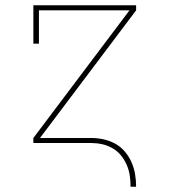

<svg xmlns="http://www.w3.org/2000/svg" viewBox="-20 -540 640 725"><path d="M473 165Q473 144 470 123Q467 102 458.5 82.5Q450 63 436.5 46.5Q423 30 404.5 19.5Q386 9 365.5 4.5Q345 0 324 0H106V-19L469 -501H127V-375H106V-520H494V-501L131 -19H324Q347 -19 370.5 -14Q394 -9 415 2.5Q436 14 451.5 32.5Q467 51 476.5 72.5Q486 94 490 117.5Q494 141 494 165Z"/></svg>

Font: Iosevka Etoile Thin
Style: Regular
Weight: 100
Designer: Belleve Invis
Foundry: Belleve Invis
Version: Version 22.1.2; ttfautohint (v1.8.4)